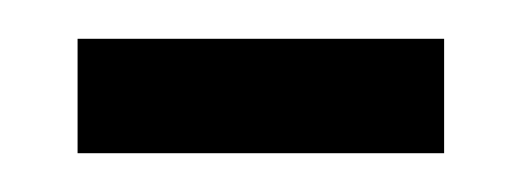

<svg xmlns="http://www.w3.org/2000/svg" viewBox="-20 -702 269 99"><path d="M20 -623V-682H209V-623Z"/></svg>

Font: Bricolage Grotesque 10pt Condensed Light
Style: Regular
Weight: 300
Width: 3
Designer: Mathieu Triay
Foundry: Atelier Triay
Version: Version 1.000; ttfautohint (v1.8.4.7-5d5b);gftools[0.9.32]